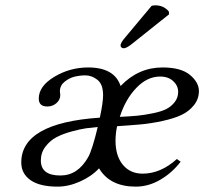

<svg xmlns="http://www.w3.org/2000/svg" viewBox="-20 -693 769 723"><path d="M431.2 -252.9Q471.2 -254.9 497.1 -257.3Q522.9 -259.8 555.4 -266.4Q587.9 -272.9 606.4 -282.5Q625 -292 637.9 -308.6Q650.9 -325.2 650.9 -347.2Q650.9 -370.1 632.3 -387.5Q613.8 -404.8 583 -404.8Q534.2 -404.8 493.2 -361.8Q452.1 -318.8 431.2 -252.9ZM348.1 -214.8Q326.2 -212.9 304.7 -210Q283.2 -207 250 -198Q216.8 -189 192.9 -176.5Q168.9 -164.1 151.4 -141.1Q133.8 -118.2 133.8 -88.9Q133.8 -31.7 208 -32.2Q272.9 -32.2 312 -101.1Q327.1 -127.9 348.1 -214.8ZM368.2 -334Q368.2 -376 346.7 -392.6Q325.2 -409.2 301.8 -409.2Q281.7 -409.2 261.7 -404.5Q241.7 -399.9 223.6 -385.5Q205.6 -371.1 205.6 -349.1Q205.6 -345.7 206.3 -341.8Q207 -337.9 207 -335.4Q207 -317.4 192.6 -304.7Q178.2 -292 158.2 -292Q126 -292 126 -321.8Q126 -368.7 184.6 -403.8Q243.2 -439 312 -439Q411.1 -439 434.1 -369.1Q501 -439 591.8 -439Q661.6 -439 695.3 -410.9Q729 -382.8 729 -350.1Q729 -320.3 710.4 -297.1Q691.9 -273.9 664.1 -260.5Q636.2 -247.1 592 -237.5Q547.9 -228 510.5 -224.6Q473.1 -221.2 420.9 -217.8Q415 -189.9 415 -163.1Q415 -106 442.6 -72.5Q470.2 -39.1 517.1 -39.1Q585 -39.1 646 -94.2L660.2 -84Q627.9 -42 583.5 -16.1Q539.1 9.8 491.2 9.8Q394 9.8 353 -59.1Q324.2 -28.3 281 -9.3Q237.8 9.8 196.8 9.8Q129.9 9.8 95 -14.6Q60.1 -39.1 60.1 -81.1Q60.1 -230 356 -250Q368.2 -307.1 368.2 -334ZM550.8 -670.9Q556.6 -672.9 565.4 -672.9Q596.2 -672.9 615.7 -649.9L616.7 -639.2L479.5 -529.8Q456.5 -510.7 445.3 -511.2Q439.9 -511.2 436.5 -515.1Q433.1 -519 434.1 -523.9Q436 -534.2 451.2 -551.8Z"/></svg>

Font: Linux Libertine
Style: Italic
Weight: 400
Italic angle: -12°
Designer: Philipp H. Poll
Foundry: Philipp H. Poll
Version: Version 5.1.6 ; ttfautohint (v0.9)